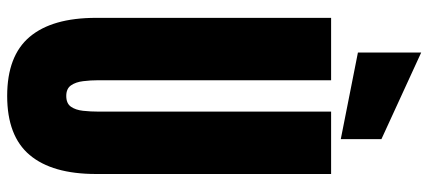

<svg xmlns="http://www.w3.org/2000/svg" viewBox="-337 -804 1148 514"><g transform="rotate(90 237.0 -547.0)"><path d="M236.8 7.8Q129.4 7.8 78.6 -52.5Q27.8 -112.8 27.8 -230V-859.4H194.8V-236.8Q194.8 -215.3 197.3 -195.6Q199.7 -175.8 208.5 -163.1Q217.3 -150.4 236.8 -150.4Q256.8 -150.4 265.6 -162.8Q274.4 -175.3 276.6 -195.3Q278.8 -215.3 278.8 -236.8V-859.4H445.8V-230Q445.8 -112.8 395 -52.5Q344.2 7.8 236.8 7.8ZM352.5 -885.3 120.6 -931.2V-1100.6L352.5 -994.1Z"/></g></svg>

Font: webenart
Style: Regular
Weight: 400
Designer: Vernon Adams
Foundry: Vernon Adams
Version: Version 2.116; ttfautohint (v1.8.3)